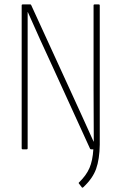

<svg xmlns="http://www.w3.org/2000/svg" viewBox="-20 -675 548 868"><path d="M350 172 337 155Q334 152 338 149Q370 118 384.5 84.5Q399 51 402 0H392Q388 0 387 -3L218 -373Q189 -435 161 -497Q133 -559 106 -620H105Q105 -558 105 -495.5Q105 -433 105 -372V-4Q105 0 101 0H82Q78 0 78 -4V-651Q78 -655 82 -655H117Q120 -655 121 -652L297 -268Q324 -210 350.5 -151Q377 -92 403 -35H404Q404 -93 403.5 -152Q403 -211 403 -268V-651Q403 -655 407 -655H427Q431 -655 431 -651V-21Q430 45 414.5 88.5Q399 132 356 172Q352 175 350 172Z"/></svg>

Font: Sofia Sans Cond ExtraLight
Style: Regular
Weight: 200
Width: 3
Designer: Botio Nikoltchev, Ani Petrova
Foundry: lettersoup
Version: Version 4.100; ttfautohint (v1.8.3)